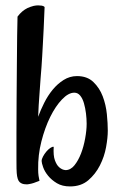

<svg xmlns="http://www.w3.org/2000/svg" viewBox="-20 -669 438 700"><path d="M43.9 -608.4Q51.8 -619.1 61 -627Q70.3 -634.8 80.1 -639.6Q90.8 -644.5 102.5 -647.5Q111.3 -649.4 119.1 -649.4Q126 -649.4 132.3 -648.4Q138.7 -647.5 142.6 -643.6Q140.6 -596.7 139.2 -564Q137.7 -531.2 136.2 -506.8Q134.8 -482.4 133.8 -463.4Q132.8 -444.3 131.3 -424.8Q129.9 -405.3 127.9 -382.3Q126 -359.4 124 -327.1Q122.1 -306.6 121.1 -285.6Q120.1 -264.6 119.1 -243.2Q127.9 -267.6 141.1 -293.9Q154.3 -320.3 171.9 -341.8Q189.5 -363.3 211.9 -377.4Q234.4 -391.6 260.7 -391.6Q297.9 -391.6 320.3 -370.1Q342.8 -348.6 354.5 -317.9Q366.2 -287.1 369.6 -252.9Q373 -218.8 373 -192.4Q373 -167 366.7 -132.3Q360.4 -97.7 344.2 -65.9Q328.1 -34.2 301.8 -11.7Q275.4 10.7 235.4 10.7Q207 10.7 187.5 -1Q168 -12.7 155.3 -28.3Q142.6 -43.9 137.2 -59.6Q131.8 -75.2 131.8 -82Q131.8 -88.9 136.7 -98.1Q141.6 -107.4 148.4 -115.7Q155.3 -124 163.1 -129.4Q170.9 -134.8 175.8 -133.8Q173.8 -101.6 180.2 -84.5Q186.5 -67.4 195.3 -59.6Q206.1 -49.8 218.8 -48.8Q237.3 -48.8 251.5 -66.4Q265.6 -84 275.4 -109.4Q285.2 -134.8 290.5 -164.6Q295.9 -194.3 295.9 -217.8Q295.9 -235.4 293.5 -255.4Q291 -275.4 286.1 -292.5Q281.2 -309.6 272.5 -320.3Q263.7 -331.1 251 -331.1Q229.5 -331.1 206.1 -306.6Q182.6 -282.2 163.1 -242.7Q143.6 -203.1 130.9 -153.3Q118.2 -103.5 119.1 -51.8Q119.1 -38.1 120.6 -27.8Q122.1 -17.6 124 -9.8Q100.6 0 86.9 2Q79.1 3.9 74.2 2.9Q60.5 2.9 51.8 -4.9Q43 -12.7 41 -38.1Q40 -46.9 40 -86.4Q40 -126 40 -182.1Q40 -238.3 40.5 -303.7Q41 -369.1 41.5 -429.7Q42 -490.2 42.5 -538.6Q43 -586.9 43.9 -608.4Z"/></svg>

Font: Rancho
Style: Regular
Weight: 400
Designer: Font Diner, Inc
Foundry: Font Diner, Inc
Version: Version 1.001